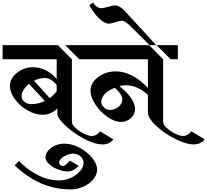

<svg xmlns="http://www.w3.org/2000/svg" viewBox="-34 -1036 1595 1477"><path d="M838 36Q807 75 756 75Q694 75 611.5 31Q529 -13 468 -71Q407 -129 407 -161V-202Q384 -179 355.5 -166Q327 -153 297 -153Q236 -153 176.5 -187.5Q117 -222 79.5 -274.5Q42 -327 42 -375Q42 -413 67 -446Q92 -479 133 -499Q174 -519 219 -519Q270 -519 318.5 -495Q367 -471 402 -428V-580H-14V-689H411L519 -580V-97Q519 -78 546 -52.5Q573 -27 609.5 -8.5Q646 10 672 10Q709 10 736 -26ZM576 -580 467 -689H632V-580ZM402 -382Q383 -407 359 -421.5Q335 -436 312 -436Q270 -436 228 -415L349 -281Q379 -304 402 -334ZM311 -259 189 -391Q163 -370 147.5 -345Q132 -320 132 -296Q132 -271 154 -253Q176 -235 206 -235Q262 -235 311 -259Z M423 352Q468 352 511 332Q554 312 581.5 281Q609 250 609 218Q609 188 585.5 167Q562 146 529 146Q505 146 479.5 156.5Q454 167 437.5 183Q421 199 421 215Q421 226 429.5 233.5Q438 241 450 241Q470 241 504 199L571 240Q553 260 531.5 271.5Q510 283 488 283Q450 283 409.5 266.5Q369 250 342.5 225Q316 200 316 175Q316 148 336 123.5Q356 99 389.5 84Q423 69 461 69Q518 69 577 100Q636 131 674.5 178Q713 225 713 268Q713 308 684 343.5Q655 379 607.5 400Q560 421 509 421Q272 421 79 236L112 202Q177 271 258.5 311.5Q340 352 423 352Z M605 -689H1113L1221 -580V-97Q1221 -78 1248 -52.5Q1275 -27 1312 -8.5Q1349 10 1375 10Q1392 10 1408.5 0.5Q1425 -9 1438 -26L1541 36Q1508 75 1456 75Q1399 75 1314 32.5Q1229 -10 1166.5 -68.5Q1104 -127 1104 -174V-306Q1025 -380 933 -380Q899 -380 885 -373Q941 -330 973 -283.5Q1005 -237 1005 -198Q1005 -156 972.5 -127Q940 -98 897 -98Q848 -98 792.5 -137Q737 -176 699.5 -232.5Q662 -289 662 -339Q662 -378 688.5 -412Q715 -446 760 -466.5Q805 -487 856 -487Q920 -487 984 -453.5Q1048 -420 1104 -359V-580H605ZM1170 -689H1334V-580H1279ZM907 -272Q907 -291 891.5 -314.5Q876 -338 849 -360Q802 -344 773.5 -314.5Q745 -285 745 -253Q745 -230 765.5 -210Q786 -190 809 -190Q848 -190 877.5 -214Q907 -238 907 -272Z M745 -973Q757 -973 776 -978Q795 -983 800 -984Q837 -995 852 -995Q870 -995 894 -979Q918 -963 943 -933L1167 -689H1116L980 -824Q930 -877 902 -877Q892 -877 852 -865Q846 -863 829 -858.5Q812 -854 804 -854Q770 -854 729.5 -893Q689 -932 653 -996L683 -1016Q694 -996 711 -984.5Q728 -973 745 -973Z"/></svg>

Font: Amita
Style: Bold
Weight: 700
Designer: Eduardo Rodriguez Tunni, Modular Infotech, Brian J. Bonislawsky
Foundry: Eduardo Rodriguez Tunni, Modular Infotech, Brian J. Bonislawsky
Version: Version 1.003